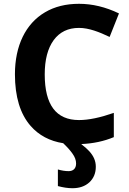

<svg xmlns="http://www.w3.org/2000/svg" viewBox="-20 -744 677 1004"><path d="M393.1 -598.1C445.3 -598.1 500 -576.2 553.2 -550.8L602.1 -673.8C532.2 -707.5 462.4 -724.1 393.1 -724.1C325.2 -724.1 265.6 -709.5 215.3 -679.7C113.8 -620.1 58.1 -504.4 58.1 -356C58.1 -238.3 85.4 -147.9 140.6 -85C183.1 -36.6 239.7 -6.3 310.5 4.9C331.1 24.4 347.2 42.5 358.9 59.1C371.6 76.7 377.9 93.8 377.9 110.8C377.9 138.2 361.8 150.9 338.9 150.9C320.8 150.9 302.2 147.9 282.7 142.1V229C309.6 236.3 335 240.2 358.9 240.2C395.5 240.2 424.8 230 447.3 209.5C469.7 188.5 481 161.6 481 127.9C481 97.2 469.2 71.8 447.8 47.9C438.5 37.6 424.3 24.4 404.8 9.3C466.8 6.8 523.9 -5.4 575.2 -26.9V-153.8C503.9 -128.9 443.4 -116.2 393.1 -116.2C273.4 -116.2 213.9 -195.8 213.9 -355C213.9 -431.6 229.5 -491.2 260.7 -534.2C292 -576.7 335.9 -598.1 393.1 -598.1Z"/></svg>

Font: Noto Reveo Sans
Style: Bold
Weight: 700
Designer: Monotype Design team
Foundry: Monotype Imaging Inc.
Version: Version 1.04